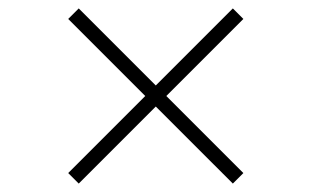

<svg xmlns="http://www.w3.org/2000/svg" viewBox="-20 -578 740 456"><path d="M167 -142 142 -167 325 -350 142 -533 167 -558 350 -375 533 -558 558 -533 375 -350 558 -167 533 -142 350 -325Z"/></svg>

Font: Martian Mono SemiExpanded Thin
Style: Regular
Weight: 250
Monospace: yes
Version: Version 0.930